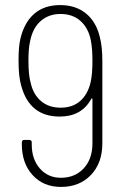

<svg xmlns="http://www.w3.org/2000/svg" viewBox="-20 -728 493 756"><path d="M383 -488V-164Q383 -86 338 -39Q293 8 220 8Q151 8 108.5 -38.5Q66 -85 66 -160V-167Q66 -177 76 -177H95Q105 -177 105 -167V-159Q105 -101 137 -64.5Q169 -28 220 -28Q275 -28 309.5 -65Q344 -102 344 -164V-337Q344 -340 342 -340.5Q340 -341 339 -338Q301 -269 215 -269Q97 -269 64 -389Q53 -425 53 -489Q53 -545 60 -574Q75 -639 114.5 -673.5Q154 -708 217 -708Q278 -708 318.5 -675Q359 -642 373 -582Q383 -545 383 -488ZM337 -405Q344 -436 344 -488Q344 -536 338 -567Q329 -616 298 -644.5Q267 -673 218 -673Q172 -673 140 -645Q108 -617 98 -563Q92 -538 92 -488Q92 -431 101 -401Q111 -356 141.5 -330Q172 -304 219 -304Q266 -304 296 -330.5Q326 -357 337 -405Z"/></svg>

Font: Barlow Semi Condensed ExLight
Style: Regular
Weight: 275
Width: 4
Designer: Jeremy Tribby
Foundry: Tribby Type
Version: Version 1.408